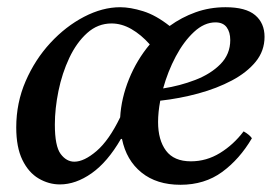

<svg xmlns="http://www.w3.org/2000/svg" viewBox="-20 -500 762 532"><path d="M713 -398Q713 -359 688.5 -329Q664 -299 622.5 -277Q581 -255 529.5 -241Q478 -227 424 -221Q418 -189 418 -162Q418 -112 440 -82.5Q462 -53 509 -53Q552 -53 589.5 -76Q627 -99 655 -136Q671 -127 678 -117Q644 -59 595.5 -23.5Q547 12 480 12Q414 12 372 -22Q330 -56 318 -115H315Q278 -51 234 -20Q190 11 146 11Q115 11 87 -5.5Q59 -22 42 -57Q25 -92 25 -147Q25 -215 51 -275Q77 -335 119.5 -381Q162 -427 213 -453.5Q264 -480 313 -480Q341 -480 376.5 -469Q412 -458 450 -428Q483 -452 522 -466Q561 -480 605 -480Q661 -480 687 -458Q713 -436 713 -398ZM395 -377Q371 -404 344 -419.5Q317 -435 289 -435Q251 -435 221.5 -408.5Q192 -382 172 -339.5Q152 -297 142 -248Q132 -199 132 -155Q132 -95 148 -73.5Q164 -52 186 -52Q213 -52 247.5 -81.5Q282 -111 313 -175Q316 -228 337.5 -281Q359 -334 395 -377ZM432 -255Q478 -262 521 -278.5Q564 -295 591 -322.5Q618 -350 618 -389Q618 -411 608 -424.5Q598 -438 577 -438Q546 -438 517.5 -411.5Q489 -385 467 -343.5Q445 -302 432 -255Z"/></svg>

Font: Tiro Telugu
Style: Italic
Weight: 400
Italic angle: -11°
Designer: Telugu: John Hudson & Fiona Ross, assisted by Kaja Sojewska. Latin: John Hudson with Paul Hanslow, assisted by Kaja Soje
Foundry: Tiro Typeworks Ltd.
Version: Version 1.52